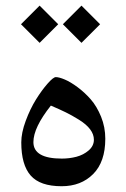

<svg xmlns="http://www.w3.org/2000/svg" viewBox="-20 -646 438 665"><path d="M262.2 -626.5 326.7 -562 262.2 -497.6 197.8 -562ZM117.2 -626.5 181.6 -562 117.2 -497.6 52.7 -562ZM95.7 -153.8Q95.7 -96.7 194.3 -96.7Q220.2 -96.7 244.6 -103Q269 -109.4 287.1 -125Q305.2 -140.6 305.2 -162.1Q305.2 -180.7 292.2 -198Q279.3 -215.3 253.7 -231.2Q228 -247.1 208 -256.8Q188 -266.6 156.2 -280.3Q95.7 -204.1 95.7 -153.8ZM193.4 -1Q118.7 -1 86.2 -38.1Q53.7 -75.2 53.7 -152.8Q53.7 -186 69.1 -227.5Q84.5 -269 104.7 -301.5Q125 -334 144.8 -356.4Q164.6 -378.9 173.3 -378.9Q184.6 -378.9 204.3 -370.6Q224.1 -362.3 248.5 -344.2Q272.9 -326.2 294.2 -302Q315.4 -277.8 330.1 -241.7Q344.7 -205.6 344.7 -165.5Q344.7 -85.4 302.7 -43.2Q260.7 -1 193.4 -1Z"/></svg>

Font: Parastoo FD
Style: FD
Weight: 400
Foundry: Saber Rastikerdar (saber.rastikerdar@gmail.com)
Version: Version 2.0.1